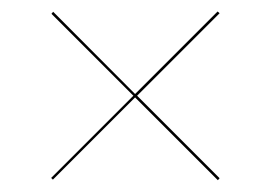

<svg xmlns="http://www.w3.org/2000/svg" viewBox="-20 -552 478 334"><path d="M69 -242.5 72 -239.5 215 -382.5 359 -238.5 362 -242 218.5 -385.5 362 -529 358.5 -532 215 -388.5 72.5 -531.5 69.5 -528 212 -385.5Z"/></svg>

Font: Bodoni* 36pt Fatface
Style: Regular
Weight: 900
Version: Version 2.3